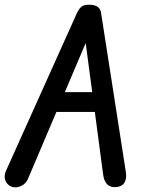

<svg xmlns="http://www.w3.org/2000/svg" viewBox="-40 -792 609 813"><path d="M10 -1Q-9 -8 -17 -27Q-25 -46 -14 -70L285 -735Q294 -754 304 -763Q314 -772 338 -772Q361 -772 373.5 -763Q386 -754 388 -737L493 -63Q497 -36 487.5 -19.5Q478 -3 455 0Q430 3 415.5 -10Q401 -23 397 -51L318 -646L337 -643L79 -36Q70 -14 49.5 -4.5Q29 5 10 -1ZM157 -318 193 -402H390L402 -318Z"/></svg>

Font: Edu SA Beginner SemiBold
Style: Regular
Weight: 600
Version: Version 1.003